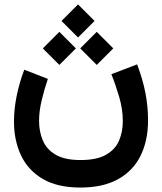

<svg xmlns="http://www.w3.org/2000/svg" viewBox="-20 -635 734 871"><path d="M334 -614.9 259 -539.9 334 -464.9 409 -539.9ZM418.9 -490.5 343.9 -415.5 418.9 -340.5 493.9 -415.5ZM249.3 -490.5 174.3 -415.5 249.3 -340.5 324.3 -415.5ZM344.9 91Q273.4 91 232.5 66.9Q191.6 42.8 174.4 2.4Q157.2 -38 157.2 -86.6Q157.2 -129.9 168.8 -178.7Q180.3 -227.5 197.1 -277.1L90.1 -318.7Q67.8 -259.9 55.6 -199.9Q43.4 -139.8 43.4 -83.4Q43.4 0.9 74.8 68.6Q106.2 136.3 173 176.1Q239.7 215.8 344.9 215.8Q447 215.8 515.1 178.2Q583.2 140.6 617.4 72Q651.6 3.3 651.6 -89.5Q651.6 -150.5 640 -211.6Q628.5 -272.7 602.1 -343L485.2 -298.4Q504.1 -251.8 520.6 -195.7Q537.1 -139.6 537.1 -85.4Q537.1 -36.3 519.7 3.7Q502.3 43.7 460.4 67.3Q418.6 91 344.9 91Z"/></svg>

Font: Vazirmatn
Style: Regular
Weight: 400
Designer: Saber Rastikerdar
Foundry: Saber Rastikerdar
Version: Version 33.003;September 2, 2022;FontCreator 14.0.0.2862 64-